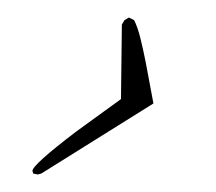

<svg xmlns="http://www.w3.org/2000/svg" viewBox="-20 -212 246 219"><path d="M23 -13 18 -14 17 -17Q17 -24 67 -62L118 -99L119 -184L122 -189L127 -192L133 -189Q137 -181 140 -169Q143 -157 146 -142L155 -94L27 -14Z"/></svg>

Font: Passions Conflict
Style: Regular
Weight: 400
Designer: Robert E. Leuschke
Foundry: Robert E. Leuschke
Version: Version 1.010; ttfautohint (v1.8.3)